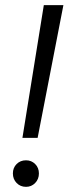

<svg xmlns="http://www.w3.org/2000/svg" viewBox="-20 -720 272 745"><path d="M67 -185 150 -700H226L126 -185ZM81 5Q59 5 44.5 -10Q30 -25 30 -47Q30 -69 44.5 -83.5Q59 -98 81 -98Q102 -98 116.5 -83.5Q131 -69 131 -47Q131 -25 116.5 -10Q102 5 81 5Z"/></svg>

Font: DM Sans 24pt Light
Style: Italic
Weight: 300
Italic angle: -10°
Designer: Colophon Foundry, Jonny Pinhorn
Foundry: Colophon Foundry
Version: Version 4.004;gftools[0.9.30]